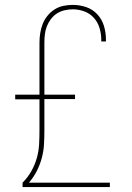

<svg xmlns="http://www.w3.org/2000/svg" viewBox="-20 -763 540 783"><path d="M72 0V-18Q93 -39 107.5 -64.5Q122 -90 130 -118Q138 -146 139.5 -175Q141 -204 141 -233V-358H42V-377H141V-589Q141 -608 144 -627.5Q147 -647 154 -665Q161 -683 173.5 -698.5Q186 -714 202.5 -724.5Q219 -735 238 -739Q257 -743 277 -743Q305 -743 331.5 -734Q358 -725 377 -704.5Q396 -684 404 -657Q412 -630 412 -602Q412 -600 412 -598Q412 -596 412 -594H393Q393 -596 393 -597.5Q393 -599 393 -601Q393 -625 386 -648.5Q379 -672 363 -690Q347 -708 324 -716.5Q301 -725 277 -725Q260 -725 243 -721Q226 -717 212 -708Q198 -699 187.5 -685Q177 -671 171 -655.5Q165 -640 163 -623Q161 -606 161 -589V-377H286V-359H161V-233Q161 -204 159.5 -175.5Q158 -147 150.5 -119Q143 -91 130 -65.5Q117 -40 98 -18H428V0Z"/></svg>

Font: Iosevka SS04 Thin
Style: Regular
Weight: 100
Monospace: yes
Designer: Belleve Invis
Foundry: Belleve Invis
Version: Version 19.0.0; ttfautohint (v1.8.4)